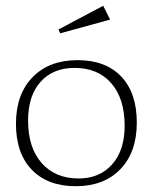

<svg xmlns="http://www.w3.org/2000/svg" viewBox="-20 -624 532 664"><path d="M248 -416Q345.2 -416 399.2 -359.4Q453.1 -302.7 453.1 -200.2Q453.1 -97.7 396.2 -38.8Q339.4 20 242.2 20Q145 20 90.1 -36.9Q35.2 -93.8 35.2 -195.8Q35.2 -297.9 92.5 -356.9Q149.9 -416 248 -416ZM77.1 -207Q77.1 -113.8 124 -60.3Q170.9 -6.8 252 -6.8Q324.7 -6.8 367.9 -55.7Q411.1 -104.5 411.1 -189Q411.1 -282.7 365 -335.9Q318.8 -389.2 237.8 -389.2Q163.6 -389.2 120.4 -341.1Q77.1 -293 77.1 -207ZM182.1 -522 336.9 -604 360.8 -556.2 188 -508.8Z"/></svg>

Font: Halibut Thin
Style: Regular
Weight: 250
Designer: Matteo Maggi
Foundry: Collletttivo
Version: Version 3.080 | FøM Fix